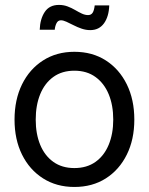

<svg xmlns="http://www.w3.org/2000/svg" viewBox="-20 -742 600 774"><path d="M279.8 11.7Q208 11.7 153.6 -22.9Q99.1 -57.6 68.8 -118.7Q38.6 -179.7 38.6 -259.8Q38.6 -340.3 68.8 -401.9Q99.1 -463.4 153.6 -498.3Q208 -533.2 279.8 -533.2Q352.5 -533.2 406.7 -498.3Q460.9 -463.4 491.2 -401.9Q521.5 -340.3 521.5 -259.8Q521.5 -179.7 491.2 -118.7Q460.9 -57.6 406.7 -22.9Q352.5 11.7 279.8 11.7ZM279.8 -64.5Q330.1 -64.5 365 -89.4Q399.9 -114.3 418.2 -158.4Q436.5 -202.6 436.5 -259.8Q436.5 -317.9 418.2 -362.1Q399.9 -406.2 365 -431.6Q330.1 -457 279.8 -457Q230 -457 195.1 -431.9Q160.2 -406.7 142.1 -362.3Q124 -317.9 124 -259.8Q124 -202.1 142.1 -158.2Q160.2 -114.3 195.1 -89.4Q230 -64.5 279.8 -64.5ZM343.8 -620.6Q326.2 -620.6 309.1 -626.5Q292 -632.3 276.4 -640.4Q260.7 -648.4 247.8 -654.3Q234.9 -660.2 225.6 -660.2Q213.4 -660.2 207.5 -647.9Q201.7 -635.7 200.7 -622.1H140.1Q141.6 -665.5 160.4 -693.8Q179.2 -722.2 217.8 -722.2Q236.3 -722.2 252.4 -716.1Q268.6 -710 282.7 -701.7Q296.9 -693.4 309.8 -687.3Q322.8 -681.2 335 -681.2Q347.2 -681.2 353.3 -690.4Q359.4 -699.7 361.8 -720.2H420.4Q418.9 -675.3 399.2 -647.9Q379.4 -620.6 343.8 -620.6Z"/></svg>

Font: Inter 28pt
Style: Regular
Weight: 400
Designer: Rasmus Andersson
Foundry: rsms
Version: Version 4.001;git-66647c0bb